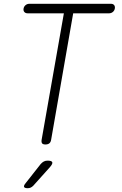

<svg xmlns="http://www.w3.org/2000/svg" viewBox="-20 -750 640 1010"><path d="M316 -680H125Q114 -680 108 -687Q102 -694 104 -705Q106 -716 114.5 -723Q123 -730 134 -730H564Q575 -730 580.5 -723Q586 -716 584 -705Q582 -694 573.5 -687Q565 -680 554 -680H365L249 -15Q247 -2 239.5 4Q232 10 219 10Q206 10 201.5 4Q197 -2 199 -15ZM116 212 194 113Q202 104 210.5 99.5Q219 95 230 95Q252 95 255 103.5Q258 112 242 130L155 227Q148 234 141 237Q134 240 126 240Q109 240 106.5 233Q104 226 116 212Z"/></svg>

Font: Maple Mono Thin
Style: Italic
Weight: 250
Italic angle: -10°
Monospace: yes
Designer: subframe7536
Version: Version 7.000